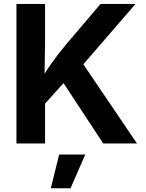

<svg xmlns="http://www.w3.org/2000/svg" viewBox="-20 -748 759 1001"><path d="M326.3 -518.5 504.3 -727.5H686.5L379.4 -372.1L367.1 -376.6L175.9 -164.5V-300.3Q209.2 -361.5 242.7 -409.7Q276.2 -457.9 326.3 -518.5ZM65.7 -727.5H214.9V-528.6L212.2 -343.4L214.9 -270.6V0H65.7ZM302.4 -328.2 396.4 -439.5 694.1 0H518.1ZM288.4 57.6H424.6L347.6 233.6H244.9Z"/></svg>

Font: Raveo Variable
Style: Regular
Weight: 400
Designer: Jakub Foglar, Rasmus Andersson (Inter)
Foundry: Jakubfoglar.com
Version: Version 1.000;Glyphs 3.2.3 (3260)